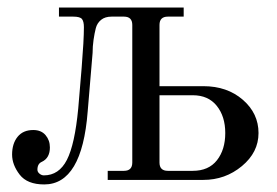

<svg xmlns="http://www.w3.org/2000/svg" viewBox="-20 -476 734 508"><path d="M265 0V-24H308Q330 -24 330 -46V-410Q330 -432 308 -432H275Q258 -432 247.5 -423.5Q237 -415 233.5 -401.5Q230 -388 227.5 -370.5Q225 -353 225 -336L212 -181Q197 12 97 12Q52 12 32 -14Q12 -40 12 -67Q12 -96 26.5 -114Q41 -132 68 -132Q89 -132 100.5 -118.5Q112 -105 112 -86Q112 -58 91 -48Q79 -43 79 -27Q79 -21 84.5 -16.5Q90 -12 96 -12Q136 -12 157 -53Q178 -94 187 -189L196 -296Q202 -370 202 -404Q202 -419 197 -425.5Q192 -432 174 -432H136V-456H466V-432H424Q402 -432 402 -410V-248H518Q581 -248 622.5 -212Q664 -176 664 -124Q664 -73 620 -36.5Q576 0 518 0ZM402 -224V-46Q402 -24 424 -24H490Q532 -24 554 -52Q576 -80 576 -124Q576 -168 553.5 -196Q531 -224 490 -224Z"/></svg>

Font: Old Standard TT
Style: Regular
Weight: 400
Designer: Alexey Kryukov <alexios@thessalonica.org.ru>
Version: Version 1.0